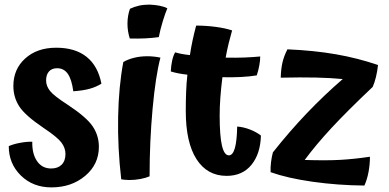

<svg xmlns="http://www.w3.org/2000/svg" viewBox="-20 -770 1687 833"><path d="M273 -316Q355 -262 382 -222Q409 -182 409 -133Q409 -57 349.5 -7Q290 43 203 43Q123 43 70.5 -8.5Q18 -60 18 -136Q38 -145 68 -150.5Q98 -156 120 -155Q119 -102 141 -70.5Q163 -39 202 -39Q231 -39 247.5 -55.5Q264 -72 264 -102Q264 -128 246.5 -151.5Q229 -175 169 -215Q89 -269 63.5 -308.5Q38 -348 38 -397Q38 -470 89.5 -516.5Q141 -563 224 -563Q306 -563 355.5 -523.5Q405 -484 420 -407Q398 -393 369.5 -385Q341 -377 298 -374Q291 -426 274 -450Q257 -474 228 -474Q205 -474 192.5 -460Q180 -446 180 -421Q180 -397 197 -375.5Q214 -354 273 -316Z M629 -750Q653 -749 673 -745Q693 -741 706 -734Q697 -713 686 -677Q675 -641 669 -609Q641 -605 610 -603.5Q579 -602 543 -603Q538 -619 535.5 -635Q533 -651 533 -667Q533 -685 536 -702Q539 -719 544 -732Q563 -741 583.5 -745.5Q604 -750 629 -750ZM515 -501Q536 -513 562.5 -519.5Q589 -526 619 -526Q633 -526 647.5 -524.5Q662 -523 676 -520Q655 -440 642 -298Q629 -156 629 -5Q613 2 589.5 6.5Q566 11 541 11Q530 11 521.5 10Q513 9 506 8Q490 -129 492.5 -262Q495 -395 515 -501Z M1009 -221Q1036 -219 1063.5 -208.5Q1091 -198 1112 -182Q1110 -103 1071 -55Q1032 -7 963 -7Q879 -7 832.5 -79.5Q786 -152 786 -288Q786 -332 787.5 -371Q789 -410 793 -446Q774 -448 755.5 -451.5Q737 -455 721 -460Q722 -485 727 -507.5Q732 -530 740 -543Q752 -539 768.5 -536Q785 -533 804 -531Q809 -565 816 -597Q823 -629 831 -659Q873 -659 915 -653.5Q957 -648 987 -638Q980 -614 972.5 -583.5Q965 -553 959 -520Q1004 -519 1041.5 -520.5Q1079 -522 1109 -525Q1109 -508 1105 -486Q1101 -464 1094 -443Q1065 -438 1026.5 -436Q988 -434 945 -435Q939 -388 936 -346.5Q933 -305 933 -269Q933 -180 943 -138Q953 -96 973 -96Q990 -96 999 -127.5Q1008 -159 1009 -221Z M1585 -90Q1585 -57 1579 -24.5Q1573 8 1561 35Q1445 34 1336 18.5Q1227 3 1154 -23Q1153 -44 1156 -67.5Q1159 -91 1164 -109Q1236 -200 1311.5 -279Q1387 -358 1467 -427Q1416 -432 1351.5 -433.5Q1287 -435 1198 -433Q1199 -471 1205.5 -499Q1212 -527 1227 -556Q1343 -551 1437.5 -534.5Q1532 -518 1620 -488Q1617 -460 1611 -435.5Q1605 -411 1597 -393Q1486 -288 1417.5 -214Q1349 -140 1302 -76Q1397 -73 1457.5 -76.5Q1518 -80 1585 -90Z"/></svg>

Font: Atma SemiBold
Style: Regular
Weight: 600
Designer: Gregori Vincens, Jeremie Hornus, Riccardo Olocco, Yoann Minet.
Foundry: black foundry
Version: Version 1.102;PS 1.100;hotconv 1.0.86;makeotf.lib2.5.63406